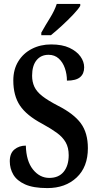

<svg xmlns="http://www.w3.org/2000/svg" viewBox="-20 -951 500 981"><path d="M222 10Q150 10 108 -9Q66 -28 48 -59Q30 -90 30 -127Q30 -168 54 -187.5Q78 -207 112 -207Q114 -128 148.5 -85Q183 -42 232 -42Q280 -42 305.5 -73.5Q331 -105 331 -158Q331 -197 315.5 -224Q300 -251 269.5 -273Q239 -295 195 -319Q116 -361 82 -411.5Q48 -462 48 -540Q48 -596 73.5 -637.5Q99 -679 143 -701.5Q187 -724 241 -724Q298 -724 335 -706.5Q372 -689 391 -662.5Q410 -636 410 -607Q410 -574 389 -556.5Q368 -539 322 -539Q322 -572 311.5 -602.5Q301 -633 280 -652Q259 -671 228 -671Q189 -671 166.5 -643Q144 -615 144 -564Q144 -533 155.5 -508Q167 -483 195.5 -460.5Q224 -438 276 -411Q357 -370 393 -321Q429 -272 429 -194Q429 -98 371.5 -44Q314 10 222 10ZM191 -784Q211 -820 235 -858.5Q259 -897 270 -931H390V-921Q380 -904 354 -876.5Q328 -849 297 -820.5Q266 -792 240 -771H191Z"/></svg>

Font: Noto Serif Myanmar ExtraCondensed SemiBold
Style: Regular
Weight: 600
Width: 2
Designer: Ben Mitchell and the Monotype Design Team
Foundry: Monotype Imaging Inc.
Version: Version 2.106; ttfautohint (v1.8.4.7-5d5b)